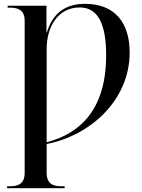

<svg xmlns="http://www.w3.org/2000/svg" viewBox="-20 -744 744 1004"><path d="M17 240H318V230H303C262 230 224 221 224 160V9C453 -35 658 -221 658 -469C658 -623 583 -724 424 -724C326 -724 256 -678 225 -574H223V-714H20V-704H30C70 -704 109 -695 109 -635V160C109 221 70 230 30 230H17ZM224 0V-489C224 -598 279 -705 397 -705C491 -705 535 -621 535 -455C535 -172 400 -46 224 0Z"/></svg>

Font: Noto Serif Display Medium
Style: Regular
Weight: 500
Designer: Monotype Design Team
Foundry: Monotype Imaging Inc.
Version: Version 2.009